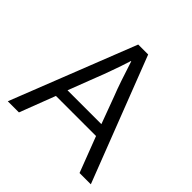

<svg xmlns="http://www.w3.org/2000/svg" viewBox="-166 -772 914 914"><g transform="rotate(45 291.5 -315.0)"><path d="M176 -238H404L354 -373Q340 -408 325 -452.5Q310 -497 293 -550H291Q283 -524 275 -501Q267 -478 259.5 -457Q252 -436 244.5 -415.5Q237 -395 228 -373ZM260 -630H327L571 0H495L426 -180H156L87 0H12Z"/></g></svg>

Font: Ek Mukta Light
Style: Regular
Weight: 300
Designer: Girish Dalvi and Yashodeep Gholap
Foundry: Ek Type
Version: Version 2.538;PS 1.002;hotconv 16.6.51;makeotf.lib2.5.65220;